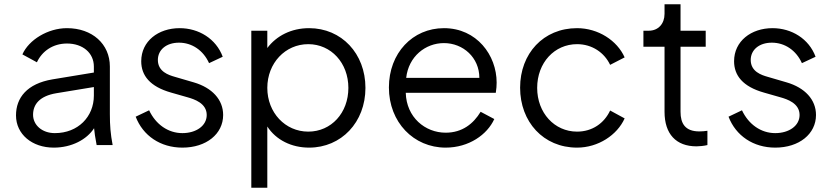

<svg xmlns="http://www.w3.org/2000/svg" viewBox="-20 -680 3900 900"><path d="M232 12C316 12 387 -26 421 -79C423 -59 426 -35 433 0H508C498 -53 495 -91 495 -145V-368C495 -474 412 -548 294 -548C204 -548 115 -493 85 -425L153 -388C177 -440 228 -476 294 -476C368 -476 420 -432 420 -368V-340L226 -308C107 -288 55 -222 55 -139C55 -51 130 12 232 12ZM135 -142C135 -191 166 -230 244 -243L420 -272V-232C420 -133 346 -56 237 -56C177 -56 135 -94 135 -142Z M835 12C947 12 1026 -52 1026 -141C1026 -213 974 -269 888 -294L799 -320C771 -328 720 -344 720 -399C720 -446 759 -480 819 -480C880 -480 933 -444 960 -384L1024 -414C993 -498 912 -548 822 -548C722 -548 642 -487 642 -393C642 -326 683 -274 782 -246L859 -224C891 -215 949 -196 949 -141C949 -90 899 -56 835 -56C768 -56 710 -97 679 -163L616 -133C650 -44 732 12 835 12Z M1158 200H1233V-87C1274 -24 1346 12 1429 12C1580 12 1693 -107 1693 -268C1693 -429 1581 -548 1429 -548C1345 -548 1276 -512 1233 -455V-536H1158ZM1233 -268C1233 -384 1317 -473 1425 -473C1532 -473 1613 -385 1613 -268C1613 -151 1533 -63 1425 -63C1317 -63 1233 -152 1233 -268Z M2069 12C2178 12 2264 -49 2297 -122L2233 -156C2199 -100 2147 -58 2069 -58C1973 -58 1885 -130 1882 -245H2304C2307 -262 2308 -280 2308 -293C2308 -421 2215 -548 2061 -548C1914 -548 1803 -431 1803 -270C1803 -107 1919 12 2069 12ZM1884 -315C1895 -415 1974 -478 2061 -478C2151 -478 2227 -410 2227 -315Z M2685 12C2784 12 2873 -47 2908 -125L2840 -162C2812 -102 2756 -63 2685 -63C2579 -63 2498 -151 2498 -268C2498 -386 2579 -473 2685 -473C2756 -473 2813 -433 2840 -376L2908 -411C2873 -490 2784 -548 2685 -548C2527 -548 2418 -429 2418 -269C2418 -109 2527 12 2685 12Z M3245 6C3257 6 3280 4 3296 0V-67C3285 -65 3269 -64 3258 -64C3191 -64 3170 -102 3170 -156V-461H3288V-536H3170V-660H3095V-615C3095 -569 3066 -536 3021 -536H2996V-461H3095V-156C3095 -52 3149 6 3245 6Z M3614 12C3726 12 3805 -52 3805 -141C3805 -213 3753 -269 3667 -294L3578 -320C3550 -328 3499 -344 3499 -399C3499 -446 3538 -480 3598 -480C3659 -480 3712 -444 3739 -384L3803 -414C3772 -498 3691 -548 3601 -548C3501 -548 3421 -487 3421 -393C3421 -326 3462 -274 3561 -246L3638 -224C3670 -215 3728 -196 3728 -141C3728 -90 3678 -56 3614 -56C3547 -56 3489 -97 3458 -163L3395 -133C3429 -44 3511 12 3614 12Z"/></svg>

Font: Mluvka
Style: Regular
Weight: 400
Designer: Modified by Jiří Krblich, Original typeface by Gumpita Rahayu
Foundry: Gumpita Rahayu & Jiří Krblich
Version: Version 2.000;Glyphs 3.1.1 (3134)